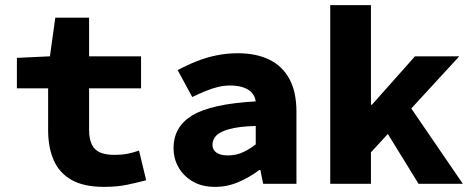

<svg xmlns="http://www.w3.org/2000/svg" viewBox="-20 -718 1840 750"><path d="M387 12Q307 12 259 -15.5Q211 -43 189.5 -93Q168 -143 168 -209V-373H46V-492L175 -498L196 -649H328V-498H531V-373H328V-211Q328 -175 339 -153Q350 -131 372 -122Q394 -113 428 -113Q455 -113 478.5 -117.5Q502 -122 523 -130L551 -14Q518 -5 477.5 3.5Q437 12 387 12Z M820 12Q769 12 733 -9Q697 -30 677.5 -64Q658 -98 658 -140Q658 -223 731.5 -267.5Q805 -312 979 -322Q976 -342 964 -355.5Q952 -369 930.5 -376.5Q909 -384 878 -384Q856 -384 832.5 -378.5Q809 -373 784.5 -363Q760 -353 731 -339L674 -444Q711 -464 749 -479Q787 -494 827 -502Q867 -510 909 -510Q980 -510 1031 -485.5Q1082 -461 1110 -410.5Q1138 -360 1138 -281V0H1008L997 -54H993Q956 -26 912 -7Q868 12 820 12ZM871 -111Q903 -111 929.5 -123.5Q956 -136 979 -154V-226Q912 -224 875 -213.5Q838 -203 824 -187.5Q810 -172 810 -153Q810 -139 817.5 -129.5Q825 -120 838.5 -115.5Q852 -111 871 -111Z M1270 0V-698H1429V-309H1433L1601 -498H1774L1429 -123V0ZM1615 0 1480 -219 1571 -317 1788 0Z"/></svg>

Font: Source Code Pro ExtraLight ExtraBold
Style: Regular
Weight: 800
Monospace: yes
Version: Version 1.018;hotconv 1.0.116;makeotfexe 2.5.65601